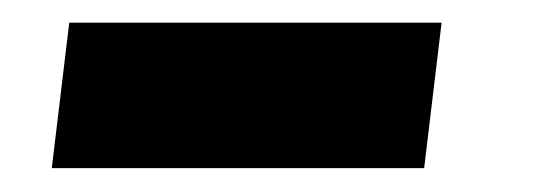

<svg xmlns="http://www.w3.org/2000/svg" viewBox="-20 -382 480 165"><path d="M39.5 -362.5H359.5L344.5 -237.5H24.5Z"/></svg>

Font: Urbanist
Style: Bold Italic
Weight: 700
Italic angle: -8°
Designer: Corey Hu
Foundry: Corey Hu
Version: Version 1.330; ttfautohint (v1.8.4.7-5d5b)